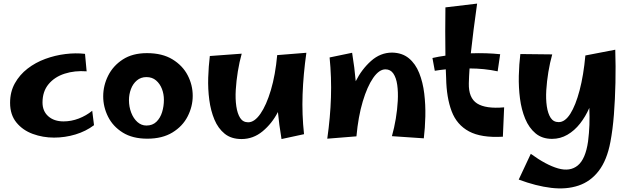

<svg xmlns="http://www.w3.org/2000/svg" viewBox="-20 -758 3496 1066"><path d="M280 6Q218 6 162 -14.5Q106 -35 71 -78Q36 -121 36 -187Q36 -248 62.5 -295.5Q89 -343 133 -377Q177 -411 231.5 -431Q286 -451 343.5 -458Q401 -465 452 -459L461 -362Q395 -367 339 -349Q283 -331 249.5 -290.5Q216 -250 216 -189Q216 -141 248 -112.5Q280 -84 333 -84Q376 -84 417.5 -100Q459 -116 492 -143L502 -63Q457 -29 399 -11.5Q341 6 280 6Z M798 12Q716 12 661.5 -22Q607 -56 580 -110Q553 -164 553 -223Q553 -283 580.5 -338Q608 -393 662 -428Q716 -463 796 -463Q881 -463 937.5 -428.5Q994 -394 1022 -340Q1050 -286 1050 -226Q1050 -167 1022 -112Q994 -57 937.5 -22.5Q881 12 798 12ZM793 -61Q827 -61 848.5 -82Q870 -103 880 -135.5Q890 -168 890 -204Q890 -236 879 -264.5Q868 -293 846.5 -311.5Q825 -330 793 -330Q762 -330 740 -311.5Q718 -293 707 -263.5Q696 -234 696 -202Q696 -165 708.5 -132.5Q721 -100 743 -80.5Q765 -61 793 -61Z M1321 14Q1264 14 1227.5 -15.5Q1191 -45 1170.5 -94Q1150 -143 1142 -203.5Q1134 -264 1136 -327Q1138 -390 1145 -447L1322 -460Q1309 -414 1300.5 -361.5Q1292 -309 1289 -259Q1286 -209 1292 -168Q1298 -127 1313.5 -103Q1329 -79 1358 -79Q1393 -79 1426 -126.5Q1459 -174 1484 -258Q1509 -342 1519 -452L1681 -465Q1664 -345 1660 -234Q1656 -123 1668 -13L1543 14Q1529 -70 1523 -136Q1490 -72 1438 -29Q1386 14 1321 14Z M1959 -1 1797 12Q1814 -107 1817.5 -217.5Q1821 -328 1810 -439L1935 -465Q1942 -422 1947 -382.5Q1952 -343 1955 -307Q1988 -373 2040 -419.5Q2092 -466 2157 -466Q2213 -465 2250 -434.5Q2287 -404 2307.5 -352.5Q2328 -301 2335.5 -238.5Q2343 -176 2341.5 -111.5Q2340 -47 2333 10L2156 -2Q2169 -48 2177.5 -99Q2186 -150 2188.5 -198.5Q2191 -247 2185.5 -286.5Q2180 -326 2164 -349.5Q2148 -373 2120 -373Q2085 -373 2052 -325.5Q2019 -278 1994 -194.5Q1969 -111 1959 -1Z M2772 1Q2652 8 2584 -28.5Q2516 -65 2487.5 -140.5Q2459 -216 2457 -324Q2456 -349 2455 -373Q2424 -370 2394 -365L2381 -436Q2416 -444 2453 -449Q2452 -517 2452 -584Q2452 -651 2453 -717L2629 -738Q2618 -662 2609.5 -593.5Q2601 -525 2594 -462Q2681 -465 2757 -457L2743 -362Q2706 -370 2666.5 -374Q2627 -378 2587 -378Q2584 -335 2583 -296Q2581 -214 2629 -183.5Q2677 -153 2779 -162Z M3045 13Q2990 13 2953.5 -17.5Q2917 -48 2896 -98.5Q2875 -149 2867 -211Q2859 -273 2860.5 -337Q2862 -401 2869 -458L3046 -456Q3033 -410 3024.5 -358Q3016 -306 3013 -257Q3010 -208 3016 -167.5Q3022 -127 3037.5 -103.5Q3053 -80 3082 -80Q3117 -80 3146.5 -126.5Q3176 -173 3198 -256.5Q3220 -340 3230 -450L3396 -482Q3399 -391 3397 -298.5Q3395 -206 3388.5 -122Q3382 -38 3369 30Q3350 131 3304.5 190.5Q3259 250 3191.5 272.5Q3124 295 3040 285Q2956 275 2860 239L2927 96Q3012 158 3078.5 177Q3145 196 3188 160.5Q3231 125 3245 27Q3251 -21 3252.5 -65Q3254 -109 3252 -159Q3231 -111 3200.5 -72Q3170 -33 3130.5 -10Q3091 13 3045 13Z"/></svg>

Font: Marhey SemiBold
Style: Regular
Weight: 600
Designer: Nur Syamsi & Bustanul Arifin
Foundry: Namelatype
Version: Version 1.000; ttfautohint (v1.8.4.7-5d5b)